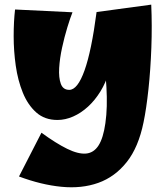

<svg xmlns="http://www.w3.org/2000/svg" viewBox="-20 -502 715 829"><path d="M62 260 159 71Q222 117 270 140.5Q318 164 351.5 161Q385 158 405.5 126Q426 94 435 30Q440 -5 441 -44Q442 -83 439.5 -126.5Q437 -170 431.5 -220Q426 -270 417 -327Q408 -384 397 -450L633 -482Q637 -391 633.5 -296Q630 -201 621 -117Q612 -33 600 25Q578 134 527 198Q476 262 404.5 287.5Q333 313 245.5 304.5Q158 296 62 260ZM228 16Q173 16 136.5 -16.5Q100 -49 78.5 -102Q57 -155 48 -218.5Q39 -282 39 -345.5Q39 -409 45 -461L293 -449Q283 -424 270.5 -383Q258 -342 248 -296Q238 -250 235.5 -208.5Q233 -167 242.5 -140.5Q252 -114 279 -114Q297 -114 313.5 -135Q330 -156 345 -198Q360 -240 373 -303Q386 -366 397 -450L464 -290Q464 -238 450.5 -191.5Q437 -145 413.5 -107Q390 -69 360 -41.5Q330 -14 296 1Q262 16 228 16Z"/></svg>

Font: Marhey Light
Style: Bold
Weight: 700
Version: Version 1.000